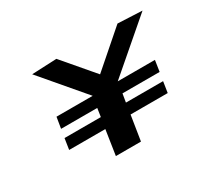

<svg xmlns="http://www.w3.org/2000/svg" viewBox="-133 -945 1310 1186"><g transform="rotate(-30 521.5 -352.0)"><path d="M180 -315 193 -394H451L194 -696L371 -704L557 -486L807 -704L981 -696L630 -394H895L883 -315H618L608 -255H873L861 -177H596L568 0H389L416 -177H158L170 -255H429L438 -315Z"/></g></svg>

Font: Georama Extra Expanded SemiBold
Style: Italic
Weight: 600
Width: 8
Italic angle: -9°
Designer: Jean-Baptiste Levee
Foundry: Production Type
Version: Version 1.000